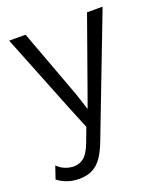

<svg xmlns="http://www.w3.org/2000/svg" viewBox="-133 -589 760 892"><g transform="rotate(-20 247.0 -142.5)"><path d="M480 -500 255 86Q239 128 219.5 157Q200 186 172.5 200.5Q145 215 105 215Q74 215 47 205.5Q20 196 0 180L21 118Q39 136 60.5 144Q82 152 102 152Q129 152 151 135Q173 118 192 68L218 -1L169 -121L18 -500H99L225 -160L252 -77L285 -169L403 -500Z"/></g></svg>

Font: Kantumruy Pro
Style: Regular
Weight: 400
Designer: Sovichet Tep
Foundry: Sovichet Tep
Version: Version 1.002